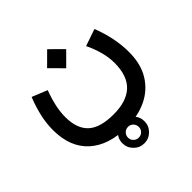

<svg xmlns="http://www.w3.org/2000/svg" viewBox="-202 -589 1110 1110"><g transform="rotate(-45 353.5 -33.5)"><path d="M268.1 267.1Q268.1 230 294.7 203.4Q321.3 176.8 358.4 176.8Q395.5 176.8 422.1 203.4Q448.7 230 448.7 267.1Q448.7 304.2 422.1 330.8Q395.5 357.4 358.4 357.4Q321.3 357.4 294.7 330.8Q268.1 304.2 268.1 267.1ZM314 267.1Q314 285.6 326.9 298.3Q339.8 311 358.4 311Q377 311 389.6 298.3Q402.3 285.6 402.3 267.1Q402.3 248.5 389.6 235.6Q377 222.7 358.4 222.7Q339.8 222.7 326.9 235.6Q314 248.5 314 267.1ZM267.1 -347.7 345.2 -425.3 423.3 -347.7 345.2 -269.5ZM517.1 -278.8 621.1 -314.5Q668.5 -193.4 668.5 -78.1Q668.5 19 627.4 85.4Q586.4 151.9 514.9 185.8Q443.4 219.7 352.1 219.7Q204.1 219.7 121.1 144.5Q38.1 69.3 38.1 -71.3Q38.1 -126 51 -182.1Q64 -238.3 86.4 -293.5L180.2 -255.4Q162.6 -209.5 152.1 -163.1Q141.6 -116.7 141.6 -73.7Q141.6 21.5 191.7 67.4Q241.7 113.3 350.6 113.3Q456.1 113.3 510.3 63Q564.5 12.7 564.9 -92.8Q564.9 -139.2 552 -186.3Q539.1 -233.4 517.1 -278.8Z"/></g></svg>

Font: Vazir Medium FD
Style: Medium-FD
Weight: 500
Designer: Saber Rastikerdar
Foundry: Saber Rastikerdar
Version: Version 30.0.0